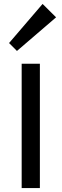

<svg xmlns="http://www.w3.org/2000/svg" viewBox="-20 -953 312 973"><path d="M182.1 -629.9V0H89.8V-629.9ZM195.8 -933.1 264.2 -865.2 65.9 -694.8 25.9 -734.9Z"/></svg>

Font: Sinkin Sans 400 Regular
Style: Regular
Weight: 400
Designer: Keith Bates
Foundry: K-Type
Version: Sinkin Sans (version 1.0)  by Keith Bates   •   © 2014   www